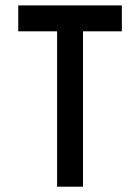

<svg xmlns="http://www.w3.org/2000/svg" viewBox="-20 -704 528 724"><path d="M48.8 -683.6H439.5V-585.9H293V0H195.3V-585.9H48.8Z"/></svg>

Font: BabelStone Runic Beagnoth
Style: Regular
Weight: 400
Designer: Andrew West
Foundry: BabelStone
Version: Version 7.004;November 9, 2023